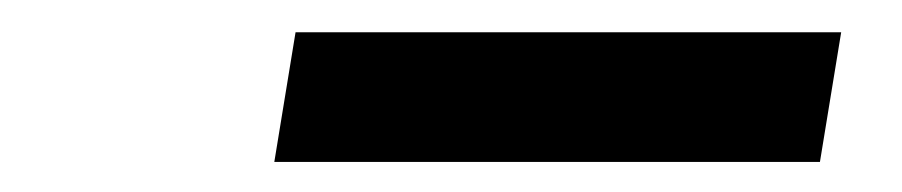

<svg xmlns="http://www.w3.org/2000/svg" viewBox="-20 -748 573 122"><path d="M514.5 -727.5 501 -645.1H154.3L167.8 -727.5Z"/></svg>

Font: Inter Tight
Style: Italic
Weight: 400
Italic angle: -9.39999°
Designer: Rasmus Andersson
Foundry: rsms
Version: Version 3.002